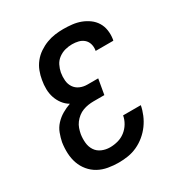

<svg xmlns="http://www.w3.org/2000/svg" viewBox="-175 -870 950 1005"><g transform="rotate(-30 300.0 -367.5)"><path d="M254 8Q222 8 190.5 2.5Q159 -3 132.5 -17.5Q106 -32 86.5 -55.5Q67 -79 57 -107.5Q47 -136 45.5 -168Q44 -200 49 -233Q54 -258 63.5 -283.5Q73 -309 92 -329.5Q111 -350 135 -364Q159 -378 185 -387Q163 -400 148 -420Q133 -440 125 -464Q117 -488 116.5 -514.5Q116 -541 121 -568Q125 -593 134.5 -618Q144 -643 161 -664.5Q178 -686 201 -701.5Q224 -717 249 -726.5Q274 -736 299.5 -739.5Q325 -743 350 -743Q377 -743 403.5 -740Q430 -737 454 -728Q478 -719 498.5 -704Q519 -689 532 -668Q545 -647 549 -621Q553 -595 549 -568Q548 -565 548 -563Q548 -561 547 -559H440Q440 -560 440.5 -561Q441 -562 441 -563Q444 -583 438.5 -601Q433 -619 419.5 -630.5Q406 -642 388 -646.5Q370 -651 350 -651Q329 -651 308 -645.5Q287 -640 268.5 -626.5Q250 -613 240 -593Q230 -573 226 -552Q222 -528 224 -505Q226 -482 238 -464Q250 -446 270.5 -437Q291 -428 315 -428H380L364 -336H299Q283 -336 266.5 -333.5Q250 -331 234 -325Q218 -319 204 -308Q190 -297 179.5 -283Q169 -269 163.5 -253Q158 -237 155 -221Q151 -195 153.5 -169.5Q156 -144 169 -124Q182 -104 205 -94Q228 -84 254 -84Q278 -84 302 -90.5Q326 -97 346 -112.5Q366 -128 379 -150Q392 -172 396 -195H503Q498 -168 486.5 -140.5Q475 -113 457.5 -89Q440 -65 416.5 -45.5Q393 -26 366 -13.5Q339 -1 310.5 3.5Q282 8 254 8Z"/></g></svg>

Font: Iosevka SS04 SmBd Ex Obl
Style: Regular
Weight: 600
Width: 7
Italic angle: -9°
Monospace: yes
Designer: Belleve Invis
Foundry: Belleve Invis
Version: Version 19.0.0; ttfautohint (v1.8.4)